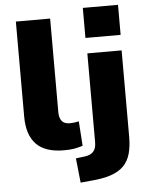

<svg xmlns="http://www.w3.org/2000/svg" viewBox="-61 -796 795 1038"><g transform="rotate(-5 336.0 -277.0)"><path d="M260 11Q158 11 109.5 -39.5Q61 -90 61 -189V-705H247V-198Q247 -177 253 -162Q259 -147 271.5 -139.5Q284 -132 304 -132Q317 -132 328.5 -133.5Q340 -135 353 -138L362 -5Q336 4 313 7.5Q290 11 260 11ZM428 -584V-747H619V-584ZM334 193 320 60 369 54Q400 50 415.5 33Q431 16 431 -19V-500H617V-32Q617 21 606 60.5Q595 100 569 126.5Q543 153 498.5 168Q454 183 386 188Z"/></g></svg>

Font: Nunito Sans 9pt Black
Style: Regular
Weight: 900
Version: Version 3.101;gftools[0.9.27]